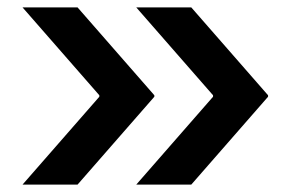

<svg xmlns="http://www.w3.org/2000/svg" viewBox="-20 -530 776 520"><path d="M190 -30H41L249 -268V-272L41 -510H190L398 -272V-268ZM498 -30H349L557 -268V-272L349 -510H498L706 -272V-268Z"/></svg>

Font: Encode Sans Wide
Style: SemiBold
Weight: 600
Designer: Pablo Impallari, Andres Torresi
Foundry: Pablo Impallari, Andres Torresi
Version: Version 1.000; ttfautohint (v1.00) -l 8 -r 50 -G 200 -x 14 -